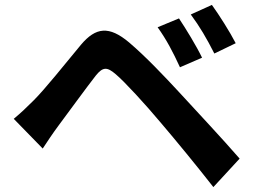

<svg xmlns="http://www.w3.org/2000/svg" viewBox="-20 -768 1040 782"><path d="M709 -693 622 -657C659 -605 684 -557 713 -494L803 -533C781 -579 737 -651 709 -693ZM843 -748 757 -709C794 -659 821 -613 853 -550L940 -592C917 -637 872 -708 843 -748ZM36 -284 154 -163C171 -189 195 -225 218 -256C259 -311 331 -410 370 -460C399 -496 416 -496 451 -466C488 -435 573 -342 635 -268C694 -199 785 -88 849 -6L956 -122C884 -205 777 -319 710 -392C648 -459 573 -538 506 -595C424 -664 370 -657 310 -586C242 -504 164 -406 118 -360C88 -330 66 -309 36 -284Z"/></svg>

Font: Noto Sans Mono CJK JP Bold
Style: Regular
Weight: 700
Designer: Ryoko NISHIZUKA (kana & ideographs); Paul D. Hunt (Latin, Greek & Cyrillic); Wenlong ZHANG (bopomofo); Sandoll Communica
Foundry: Adobe Systems Incorporated
Version: Version 1.004;PS 1.004;hotconv 1.0.82;makeotf.lib2.5.63406